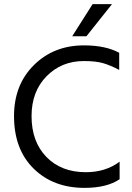

<svg xmlns="http://www.w3.org/2000/svg" viewBox="-20 -903 642 931"><path d="M558 -647V-564Q514 -587 479 -597Q444 -607 387 -607Q278 -607 205.5 -533Q133 -459 133 -340Q133 -216 205 -142Q277 -68 396 -68Q492 -68 560 -119V-34Q498 8 390 8Q238 8 143 -85.5Q48 -179 48 -340Q48 -492 144.5 -587.5Q241 -683 387 -683Q492 -683 558 -647ZM330 -727 429 -883H523L399 -727Z"/></svg>

Font: Hind Regular
Style: Regular
Weight: 400
Designer: Manushi Parikh, Satya Rajpurohit
Foundry: Indian Type Foundry
Version: Version 1.201;PS 1.0;hotconv 1.0.78;makeotf.lib2.5.61930; tt